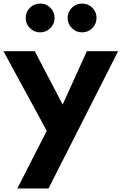

<svg xmlns="http://www.w3.org/2000/svg" viewBox="-28 -800 685 1080"><path d="M69.5 260H245L636.5 -512H460.5L324.5 -212L167.5 -512H-8.5L235 -64ZM433.5 -618Q467.5 -618 491.2 -641.8Q515 -665.5 515 -699Q515 -733 491.2 -756.5Q467.5 -780 433.5 -780Q400 -780 376.2 -756.5Q352.5 -733 352.5 -699Q352.5 -665.5 376.2 -641.8Q400 -618 433.5 -618ZM197.5 -618Q231.5 -618 255.2 -641.8Q279 -665.5 279 -699Q279 -733 255.2 -756.5Q231.5 -780 197.5 -780Q164 -780 140.2 -756.5Q116.5 -733 116.5 -699Q116.5 -665.5 140.2 -641.8Q164 -618 197.5 -618Z"/></svg>

Font: Spartan
Style: Bold
Weight: 700
Designer: Matt Bailey, Mirko Velimirovic
Foundry: Matt Bailey
Version: Version 1.003; ttfautohint (v1.8.3)